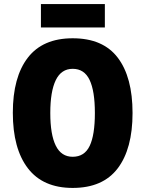

<svg xmlns="http://www.w3.org/2000/svg" viewBox="-20 -913 714 943"><path d="M631 -358Q631 -182 558 -86Q485 10 337 10Q191 10 117 -86.5Q43 -183 43 -359Q43 -534 116.5 -629.5Q190 -725 337 -725Q486 -725 558.5 -629.5Q631 -534 631 -358ZM227 -358Q227 -252 254 -197.5Q281 -143 337 -143Q395 -143 420.5 -196.5Q446 -250 446 -358Q446 -466 420 -520.5Q394 -575 337 -575Q281 -575 254 -519.5Q227 -464 227 -358ZM495 -893V-778H181V-893Z"/></svg>

Font: Noto Sans Gujarati Condensed Black
Style: Regular
Weight: 900
Width: 3
Designer: Jelle Bosma - Monotype Design Team, Universal Thirst
Foundry: Monotype Imaging Inc.
Version: Version 2.106; ttfautohint (v1.8.4.7-5d5b)